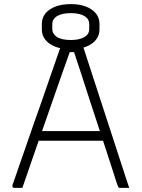

<svg xmlns="http://www.w3.org/2000/svg" viewBox="-20 -916 690 936"><path d="M147 -277H439Q447 -277 455 -277Q463 -277 470 -277L492 -287L498 -257L503 -230H158Q155 -230 152.5 -231.5Q150 -233 148.5 -235.5Q147 -238 147 -241ZM89 0Q79 0 69.5 0Q60 0 49 0Q46 0 43.5 -2Q41 -4 40.5 -7Q40 -10 41 -14Q58 -64 75.5 -113.5Q93 -163 110 -213Q127 -263 144.5 -312.5Q162 -362 179.5 -411.5Q197 -461 214 -511Q231 -561 248.5 -610.5Q266 -660 283 -710Q305 -710 329.5 -710Q354 -710 370 -710Q374 -710 376.5 -708.5Q379 -707 380 -704.5Q381 -702 382 -699Q408 -619 434 -539Q460 -459 486 -379.5Q512 -300 538 -220Q564 -140 590 -60Q595 -45 600 -30Q605 -15 610 0Q599 0 588 0Q577 0 566 0Q562 0 559.5 -1.5Q557 -3 555.5 -7Q554 -11 551 -18Q535 -68 513.5 -134.5Q492 -201 467.5 -275Q443 -349 419 -423Q395 -497 374 -562Q353 -627 337 -674L353 -662H308L324 -673Q307 -626 285.5 -565Q264 -504 239.5 -433.5Q215 -363 189 -288.5Q163 -214 137.5 -140.5Q112 -67 89 0ZM325 -896Q368 -896 399 -884Q430 -872 447.5 -850.5Q465 -829 465 -799V-773Q465 -743 447.5 -721.5Q430 -700 399 -688Q368 -676 325 -676Q282 -676 250.5 -688Q219 -700 201.5 -721.5Q184 -743 184 -773V-799Q184 -829 201.5 -850.5Q219 -872 250.5 -884Q282 -896 325 -896ZM325 -852Q283 -852 259 -838Q235 -824 235 -798V-774Q235 -762 241 -752.5Q247 -743 258 -735Q270 -728 287 -724.5Q304 -721 325 -721Q367 -721 391 -735Q415 -749 415 -774V-798Q415 -810 410 -819.5Q405 -829 394 -836Q383 -844 365.5 -848Q348 -852 325 -852Z"/></svg>

Font: Recursive Light
Style: Regular
Weight: 300
Version: Version 1.085